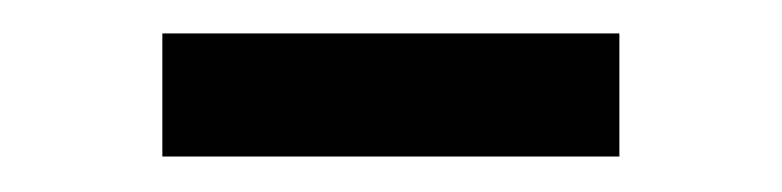

<svg xmlns="http://www.w3.org/2000/svg" viewBox="-20 -374 456 112"><path d="M74.7 -282.7V-354.5H341.3V-282.7Z"/></svg>

Font: HK Grotesk Medium
Style: Regular
Weight: 500
Designer: Alfredo Marco Pradil and Stefan Peev
Foundry: Hanken Design Co.
Version: Version 1.045;PS 001.045;hotconv 1.0.88;makeotf.lib2.5.64775